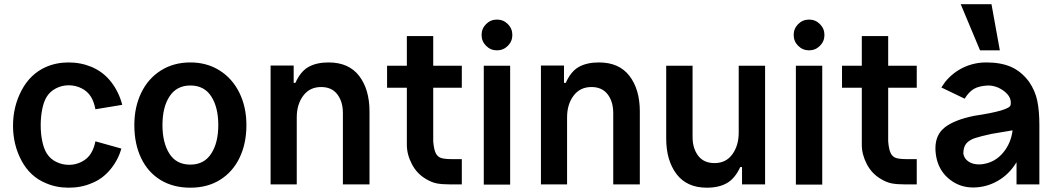

<svg xmlns="http://www.w3.org/2000/svg" viewBox="-20 -874 5009 910"><path d="M411.5 -147.9Q395.8 -121.9 367.2 -107.3Q338.5 -92.7 307.3 -92.7Q275 -92.7 246.4 -106.8Q217.7 -120.8 201 -147.9Q187.5 -169.8 180.2 -205.2Q172.9 -240.6 172.9 -280.2Q172.9 -320.8 180.2 -356.8Q187.5 -392.7 201 -414.6Q216.7 -440.6 245.3 -455.2Q274 -469.8 305.2 -469.8Q337.5 -469.8 366.1 -455.7Q394.8 -441.7 411.5 -414.6Q425 -392.7 432.3 -356.2L559.4 -377.1Q543.8 -437.5 507.3 -484.9Q470.8 -532.3 415.6 -556.2Q363.5 -578.1 305.2 -578.1Q246.9 -578.1 196.9 -556.2Q122.9 -522.9 82.3 -445.8Q41.7 -368.8 41.7 -278.1Q41.7 -187.5 82.3 -112Q122.9 -36.5 196.9 -6.2Q245.8 15.6 306.2 15.6Q365.6 15.6 415.6 -6.2Q465.6 -26 502.6 -70.3Q539.6 -114.6 555.2 -169.8L432.3 -204.2Q426 -171.9 411.5 -147.9Z M882.3 -578.1Q803.1 -578.1 742.7 -540.1Q682.3 -502.1 649.5 -434.4Q616.7 -366.7 616.7 -281.2Q616.7 -191.7 649 -124.5Q681.2 -57.3 741.1 -20.8Q801 15.6 882.3 15.6Q963.5 15.6 1023.4 -21.9Q1083.3 -59.4 1115.6 -126.6Q1147.9 -193.8 1147.9 -281.2Q1147.9 -366.7 1114.6 -434.4Q1081.2 -502.1 1020.8 -540.1Q960.4 -578.1 882.3 -578.1ZM882.3 -468.8Q947.9 -468.8 981.2 -417.2Q1014.6 -365.6 1014.6 -281.2Q1014.6 -196.9 980.7 -145.3Q946.9 -93.8 882.3 -93.8Q815.6 -93.8 782.8 -145.8Q750 -197.9 750 -281.2Q750 -366.7 783.9 -417.7Q817.7 -468.8 882.3 -468.8Z M1731.3 0V-345.8Q1731.3 -450 1682.3 -514.1Q1633.3 -578.1 1537.5 -578.1Q1480.2 -578.1 1442.2 -556.8Q1404.2 -535.4 1380.2 -481.3H1371.9V-563.5H1262.5V0H1386.5V-317.7Q1386.5 -379.2 1417.2 -420.3Q1447.9 -461.5 1502.1 -461.5Q1552.1 -461.5 1578.6 -427.1Q1605.2 -392.7 1605.2 -337.5V0Z M2122.9 -119.8Q2088.5 -119.8 2071.4 -125Q2054.2 -130.2 2045.3 -147.9Q2036.5 -165.6 2033.3 -204.2V-458.3H2168.8V-562.5H2033.3V-703.1H1908.3V-562.5H1814.6V-458.3H1908.3V-187.5Q1908.3 -141.7 1932.3 -95.8Q1956.3 -50 2000 -25Q2026 -9.4 2050.5 -4.7Q2075 0 2114.6 0H2168.8V-119.8Z M2272.9 -562.5V1H2397.9V-562.5ZM2262.5 -708.3Q2262.5 -738.5 2283.9 -759.9Q2305.2 -781.2 2335.4 -781.2Q2365.6 -781.2 2387 -759.9Q2408.3 -738.5 2408.3 -708.3Q2408.3 -678.1 2387 -656.8Q2365.6 -635.4 2335.4 -635.4Q2305.2 -635.4 2283.9 -656.8Q2262.5 -678.1 2262.5 -708.3Z M3012.5 0V-345.8Q3012.5 -450 2963.5 -514.1Q2914.6 -578.1 2818.8 -578.1Q2761.5 -578.1 2723.4 -556.8Q2685.4 -535.4 2661.5 -481.3H2653.1V-563.5H2543.8V0H2667.7V-317.7Q2667.7 -379.2 2698.4 -420.3Q2729.2 -461.5 2783.3 -461.5Q2833.3 -461.5 2859.9 -427.1Q2886.5 -392.7 2886.5 -337.5V0Z M3137.5 -562.5V-217.7Q3137.5 -113.5 3186.5 -49Q3235.4 15.6 3330.2 15.6Q3387.5 15.6 3425.5 -6.3Q3463.5 -28.1 3488.5 -82.3H3496.9V0H3606.2V-562.5H3481.2V-245.8Q3481.2 -184.4 3451 -142.7Q3420.8 -101 3366.7 -101Q3315.6 -101 3289.1 -135.9Q3262.5 -170.8 3262.5 -225V-562.5Z M3752.1 -562.5V1H3877.1V-562.5ZM3741.7 -708.3Q3741.7 -738.5 3763 -759.9Q3784.4 -781.2 3814.6 -781.2Q3844.8 -781.2 3866.1 -759.9Q3887.5 -738.5 3887.5 -708.3Q3887.5 -678.1 3866.1 -656.8Q3844.8 -635.4 3814.6 -635.4Q3784.4 -635.4 3763 -656.8Q3741.7 -678.1 3741.7 -708.3Z M4279.2 -119.8Q4244.8 -119.8 4227.6 -125Q4210.4 -130.2 4201.6 -147.9Q4192.7 -165.6 4189.6 -204.2V-458.3H4325V-562.5H4189.6V-703.1H4064.6V-562.5H3970.8V-458.3H4064.6V-187.5Q4064.6 -141.7 4088.5 -95.8Q4112.5 -50 4156.3 -25Q4182.3 -9.4 4206.8 -4.7Q4231.2 0 4270.8 0H4325V-119.8Z M4857.3 -486.5Q4886.5 -443.8 4896.4 -395.8Q4906.2 -347.9 4906.2 -281.2V0H4797.9V-105.2Q4763.5 -47.9 4708.9 -16.7Q4654.2 14.6 4591.7 14.6Q4531.2 14.6 4483.9 -21.4Q4436.5 -57.3 4420.8 -115.6Q4413.5 -144.8 4413.5 -170.8Q4413.5 -236.5 4459.4 -271.4Q4505.2 -306.2 4596.9 -325Q4764.6 -350 4769.8 -376Q4770.8 -380.2 4770.8 -387.5Q4770.8 -418.8 4736.5 -443.8Q4702.1 -468.8 4662.5 -468.8Q4619.8 -466.7 4595.8 -452.6Q4571.9 -438.5 4552.1 -406.3L4441.7 -459.4L4459.4 -485.4Q4495.8 -530.2 4546.4 -554.2Q4596.9 -578.1 4655.2 -578.1Q4724 -578.1 4772.4 -556.8Q4820.8 -535.4 4857.3 -486.5ZM4779.2 -256.2 4680.2 -239.6Q4627.1 -228.1 4600.5 -219.3Q4574 -210.4 4559.9 -193.8Q4545.8 -177.1 4545.8 -145.8Q4550 -121.9 4570.3 -108.3Q4590.6 -94.8 4618.8 -94.8Q4634.4 -94.8 4642.7 -96.9Q4697.9 -106.3 4734.9 -151Q4771.9 -195.8 4779.2 -256.2ZM4679.2 -854.2 4718.8 -635.4H4625L4533.3 -854.2Z"/></svg>

Font: Vladivostok Bold
Style: Regular
Weight: 700
Width: 4
Designer: Michael Sharanda
Foundry: Michael Sharanda
Version: Version 1.005